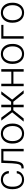

<svg xmlns="http://www.w3.org/2000/svg" viewBox="1950 -2528 588 4529"><g transform="rotate(-90 2244.5 -264.0)"><path d="M271.5 -39.6Q332.5 -39.6 373.8 -74Q415 -108.4 418.5 -163.1H474.6Q472.2 -114.7 444.3 -75Q416.5 -35.2 370.4 -12.7Q324.2 9.8 271.5 9.8Q167.5 9.8 106.7 -62.5Q45.9 -134.8 45.9 -256.8V-274.4Q45.9 -352.5 73.2 -412.6Q100.6 -472.7 151.6 -505.4Q202.6 -538.1 271 -538.1Q357.9 -538.1 414.3 -486.3Q470.7 -434.6 474.6 -350.1H418.5Q414.6 -412.1 373.8 -450.2Q333 -488.3 271 -488.3Q191.9 -488.3 148.2 -431.2Q104.5 -374 104.5 -271V-253.9Q104.5 -152.8 148.2 -96.2Q191.9 -39.6 271.5 -39.6Z M997.6 -528.3V0H939V-478H722.7L713.4 -280.3Q707.5 -170.4 691.4 -112.5Q675.3 -54.7 643.6 -27.3Q611.8 0 559.1 0H536.6V-51.8L554.7 -52.7Q605 -53.7 627 -101.6Q648.9 -149.4 655.8 -272.5L666.5 -528.3Z M1122.1 -272Q1122.1 -348.1 1151.6 -409.2Q1181.2 -470.2 1235.1 -504.2Q1289.1 -538.1 1357.4 -538.1Q1462.9 -538.1 1528.3 -464.1Q1593.8 -390.1 1593.8 -268.1V-255.9Q1593.8 -179.2 1564.2 -117.9Q1534.7 -56.6 1481 -23.4Q1427.2 9.8 1358.4 9.8Q1253.4 9.8 1187.7 -64.2Q1122.1 -138.2 1122.1 -260.3ZM1180.7 -255.9Q1180.7 -161.1 1229.7 -100.3Q1278.8 -39.6 1358.4 -39.6Q1437.5 -39.6 1486.6 -100.3Q1535.6 -161.1 1535.6 -260.7V-272Q1535.6 -332.5 1513.2 -382.8Q1490.7 -433.1 1450.2 -460.7Q1409.7 -488.3 1357.4 -488.3Q1279.3 -488.3 1230 -427Q1180.7 -365.7 1180.7 -266.6Z M2107.9 -244.1H2037.6V0H1979V-244.1H1909.2L1713.9 0H1639.6L1858.4 -271L1664.1 -528.3H1734.9L1908.2 -296.4H1979V-528.3H2037.6V-296.4H2108.9L2282.2 -528.3H2354L2158.7 -271L2377.9 0H2303.2Z M2877 0H2818.4V-242.2H2533.7V0H2475.1V-528.3H2533.7V-291.5H2818.4V-528.3H2877Z M3001 -272Q3001 -348.1 3030.5 -409.2Q3060.1 -470.2 3114 -504.2Q3168 -538.1 3236.3 -538.1Q3341.8 -538.1 3407.2 -464.1Q3472.7 -390.1 3472.7 -268.1V-255.9Q3472.7 -179.2 3443.1 -117.9Q3413.6 -56.6 3359.9 -23.4Q3306.2 9.8 3237.3 9.8Q3132.3 9.8 3066.7 -64.2Q3001 -138.2 3001 -260.3ZM3059.6 -255.9Q3059.6 -161.1 3108.6 -100.3Q3157.7 -39.6 3237.3 -39.6Q3316.4 -39.6 3365.5 -100.3Q3414.6 -161.1 3414.6 -260.7V-272Q3414.6 -332.5 3392.1 -382.8Q3369.6 -433.1 3329.1 -460.7Q3288.6 -488.3 3236.3 -488.3Q3158.2 -488.3 3108.9 -427Q3059.6 -365.7 3059.6 -266.6Z M3922.4 -478H3655.3V0H3596.7V-528.3H3922.4Z M3972.7 -272Q3972.7 -348.1 4002.2 -409.2Q4031.7 -470.2 4085.7 -504.2Q4139.6 -538.1 4208 -538.1Q4313.5 -538.1 4378.9 -464.1Q4444.3 -390.1 4444.3 -268.1V-255.9Q4444.3 -179.2 4414.8 -117.9Q4385.3 -56.6 4331.5 -23.4Q4277.8 9.8 4209 9.8Q4104 9.8 4038.3 -64.2Q3972.7 -138.2 3972.7 -260.3ZM4031.2 -255.9Q4031.2 -161.1 4080.3 -100.3Q4129.4 -39.6 4209 -39.6Q4288.1 -39.6 4337.2 -100.3Q4386.2 -161.1 4386.2 -260.7V-272Q4386.2 -332.5 4363.8 -382.8Q4341.3 -433.1 4300.8 -460.7Q4260.3 -488.3 4208 -488.3Q4129.9 -488.3 4080.6 -427Q4031.2 -365.7 4031.2 -266.6Z"/></g></svg>

Font: RobotoInd Light
Style: Regular
Weight: 300
Designer: Google
Version: Version 2.001151; 2014